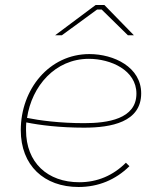

<svg xmlns="http://www.w3.org/2000/svg" viewBox="-20 -740 634 767"><path d="M294 7C373 7 442 -22 497 -76L483 -90C432 -39 369 -12 297 -12C170 -12 84 -90 84 -220C84 -230 84 -241 85 -251C139 -240 219 -230 316 -230C424 -230 544 -252 544 -367C544 -472 435 -524 337 -524C177 -524 63 -384 63 -220C63 -79 156 7 294 7ZM515 -599 397 -720H362L200 -599H227L368 -702H386L491 -599ZM88 -269C107 -396 200 -505 335 -505C422 -505 525 -460 525 -366C525 -264 409 -248 316 -248C218 -248 137 -259 88 -269Z"/></svg>

Font: Fixel Display Thin
Style: Italic
Weight: 100
Italic angle: -10°
Designer: AlfaBravo + MacPaw
Foundry: Kyrylo Tkachov, Marchela Mozhyna, Serhii Makarenko, Maria Weinstein, Zakhar Kryvoshyya
Version: Version 1.210;Glyphs 3.2 (3217)